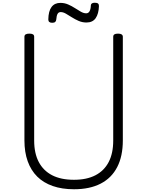

<svg xmlns="http://www.w3.org/2000/svg" viewBox="-20 -1360 1073 1399"><path d="M519 19Q432 19 364.5 -4.5Q297 -28 251.5 -73Q206 -118 182 -184.5Q158 -251 158 -337V-1092Q158 -1104 167 -1109.5Q176 -1115 194 -1115Q212 -1115 220.5 -1109.5Q229 -1104 229 -1092V-336Q229 -243 262.5 -179.5Q296 -116 360 -83Q424 -50 519 -50Q612 -50 675.5 -83Q739 -116 772 -179.5Q805 -243 805 -336V-1092Q805 -1104 813.5 -1109.5Q822 -1115 840 -1115Q875 -1115 875 -1092V-337Q875 -222 834 -142.5Q793 -63 713.5 -22Q634 19 519 19ZM360 -1194Q332 -1194 332 -1218Q333 -1279 355.5 -1309Q378 -1339 420 -1339Q450 -1339 476.5 -1327.5Q503 -1316 526 -1301Q549 -1286 569.5 -1274.5Q590 -1263 608 -1263Q624 -1263 632.5 -1278Q641 -1293 642 -1321Q643 -1340 671 -1340Q687 -1340 694 -1334.5Q701 -1329 701 -1316Q699 -1259 677 -1227.5Q655 -1196 610 -1196Q580 -1196 553.5 -1207.5Q527 -1219 503.5 -1234Q480 -1249 460 -1260.5Q440 -1272 422 -1272Q407 -1272 399.5 -1259Q392 -1246 390 -1218Q389 -1206 382 -1200Q375 -1194 360 -1194Z"/></svg>

Font: Playwrite FR Moderne Light
Style: Regular
Weight: 300
Version: Version 1.002